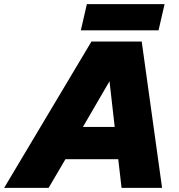

<svg xmlns="http://www.w3.org/2000/svg" viewBox="-76 -904 860 924"><path d="M-56 0 364 -704H606L704 0H509L493 -138H239L158 0ZM323 -293H476L451 -513ZM716 -884 687 -758H313L342 -884Z"/></svg>

Font: Prodigy Sans ExtraBold
Style: Italic
Weight: 800
Italic angle: -13°
Designer: Wei Huang
Foundry: Wei Huang
Version: Version 1.003; ttfautohint (v1.8.3)